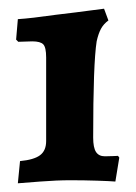

<svg xmlns="http://www.w3.org/2000/svg" viewBox="-20 -748 313 441"><path d="M26 -378Q58 -381 72 -391.5Q86 -402 86 -424V-616Q86 -639 79.5 -646Q73 -653 54 -653L22 -652L17 -657L21 -704Q52 -706 108 -714Q159 -720 188 -724Q217 -728 219 -728L229 -701Q218 -693 212 -682Q206 -671 202 -653Q194 -602 194 -432Q194 -409 200.5 -399Q207 -389 221 -389Q232 -389 240.5 -389.5Q249 -390 251 -390L254 -386L245 -331Q234 -332 203.5 -333Q173 -334 142 -334Q111 -334 72 -331Q33 -328 21 -327Z"/></svg>

Font: Alegreya SC ExtraBold
Style: Regular
Weight: 800
Designer: Juan Pablo del Peral
Foundry: Huerta Tipografica
Version: Version 2.007; ttfautohint (v1.6)